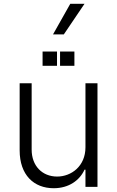

<svg xmlns="http://www.w3.org/2000/svg" viewBox="-20 -984 617 1011"><path d="M259.2 -802.9H316.1L425.1 -964.1H350.1ZM204.2 -712.7V-637.4H280.2V-712.7ZM296.2 -712.7V-637.4H371.8V-712.7ZM430 -208.5C430 -108.3 354.8 -54.3 280.9 -54.3C202.1 -54.3 146.7 -110.8 146.7 -196V-545.5H83.5V-192.1C83.5 -62.9 158 7.1 262.8 7.1C342.7 7.1 399.5 -34.4 425.1 -90.6H430V0H493.3V-545.5H430Z"/></svg>

Font: TID UI Light
Style: Regular
Weight: 300
Designer: The TID Project Authors
Foundry: Bakken & Bæck
Version: Version 1.001;hotconv 1.0.109;makeotfexe 2.5.65596